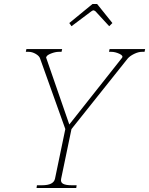

<svg xmlns="http://www.w3.org/2000/svg" viewBox="-20 -947 751 967"><path d="M329 -831 446 -927H469L546 -831L530 -815L461 -890Q454 -895 451 -895Q447 -895 440 -890L340 -815ZM166 -14H192Q250 -14 257 -47L309 -297L182 -652Q178 -665 160 -675.5Q142 -686 124 -686H110L113 -700H293L290 -686H276Q259 -686 237 -677.5Q215 -669 213 -659Q211 -657 213 -655L329 -320L594 -655Q603 -666 581.5 -676Q560 -686 540 -686H529L532 -700H711L708 -686H695Q677 -686 655.5 -675.5Q634 -665 623 -652L340 -297L288 -47Q284 -29 297.5 -21.5Q311 -14 340 -14H366L364 0H164Z"/></svg>

Font: Taviraj Thin
Style: Italic
Weight: 250
Italic angle: -12°
Designer: Katatrad Team
Foundry: CadsonDemak
Version: Version 1.001